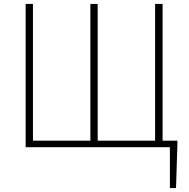

<svg xmlns="http://www.w3.org/2000/svg" viewBox="-20 -746 958 973"><path d="M110 0H841V207H872L879 -13V-33H804V-726H766V-33H475V-726H438V-33H147V-726H110Z"/></svg>

Font: Noto Sans CJK HK Thin
Style: Regular
Weight: 100
Designer: Ryoko NISHIZUKA 西塚涼子 (kana, bopomofo & ideographs); Paul D. Hunt (Latin, Greek & Cyrillic); Sandoll Communications 산돌커뮤니
Foundry: Adobe
Version: Version 2.004;hotconv 1.0.118;makeotfexe 2.5.65603